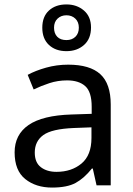

<svg xmlns="http://www.w3.org/2000/svg" viewBox="-20 -837 601 867"><path d="M288 -545Q386 -545 433 -502Q480 -459 480 -365V0H416L399 -76H395Q360 -32 321.5 -11Q283 10 215 10Q142 10 94 -28.5Q46 -67 46 -149Q46 -229 109 -272.5Q172 -316 303 -320L394 -323V-355Q394 -422 365 -448Q336 -474 283 -474Q241 -474 203 -461.5Q165 -449 132 -433L105 -499Q140 -518 188 -531.5Q236 -545 288 -545ZM314 -259Q214 -255 175.5 -227Q137 -199 137 -148Q137 -103 164.5 -82Q192 -61 235 -61Q303 -61 348 -98.5Q393 -136 393 -214V-262ZM280 -606Q231 -606 201 -634Q171 -662 171 -712Q171 -762 201 -789.5Q231 -817 280 -817Q327 -817 359 -789.5Q391 -762 391 -713Q391 -662 359.5 -634Q328 -606 280 -606ZM280 -656Q305 -656 320.5 -671Q336 -686 336 -712Q336 -738 320 -753Q304 -768 280 -768Q256 -768 240 -753Q224 -738 224 -712Q224 -686 238.5 -671Q253 -656 280 -656Z"/></svg>

Font: Noto Sans Lydian
Style: Regular
Weight: 400
Designer: Monotype Design Team
Foundry: Monotype Imaging Inc.
Version: Version 2.002; ttfautohint (v1.8.4.7-5d5b)